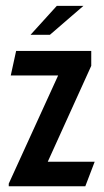

<svg xmlns="http://www.w3.org/2000/svg" viewBox="-20 -647 360 667"><path d="M10.4 -9 182 -384.9H17.4L36 -470H297V-418.3L145.9 -85.1H308.9L276.4 0H10.4ZM86.1 -526.1 177.4 -626.7H269.9L153.4 -526.1Z"/></svg>

Font: Smooch Sans Thin
Style: Regular
Weight: 100
Designer: Robert E. Leuschke
Foundry: Robert E. Leuschke
Version: Version 1.010